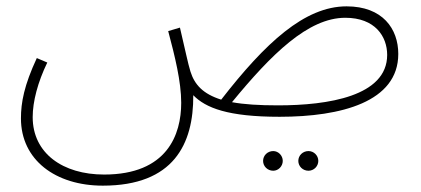

<svg xmlns="http://www.w3.org/2000/svg" viewBox="-20 -355 1328 605"><path d="M304 230C527 230 590 99 589 -55C628 -15 698 13 861 13C1055 13 1235 -34 1235 -185C1235 -264 1186 -335 1072 -335C940 -335 816 -220 677 -41C620 -59 593 -88 580 -130C572 -156 565 -192 547 -268L510 -257C531 -178 551 -98 551 -31C551 69 507 195 308 195C178 195 83 128 83 14C83 -35 99 -96 129 -158L96 -172C56 -86 46 -32 46 18C46 149 155 230 304 230ZM1068 -299C1162 -299 1200 -240 1200 -182C1200 -52 1014 -23 856 -23C796 -23 749 -26 711 -33C835 -184 951 -299 1068 -299ZM952 183C969 183 983 169 983 152C983 135 969 121 952 121C934 121 920 135 920 152C920 169 934 183 952 183ZM841 183C857 183 871 169 871 152C871 135 857 121 841 121C823 121 809 135 809 152C809 169 823 183 841 183Z"/></svg>

Font: Noto Sans Arabic ExtLt
Style: Regular
Weight: 200
Designer: Monotype Design Team, Nadine Chahine, Nizar Qandah and Khaled Hosny
Foundry: Monotype Imaging Inc.
Version: Version 2.012